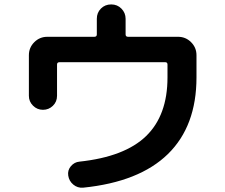

<svg xmlns="http://www.w3.org/2000/svg" viewBox="-20 -827 1040 886"><path d="M113.3 -384.8V-572.3Q113.3 -607.4 138.2 -632.3Q163.1 -657.2 198.2 -657.2H415Q426.8 -657.2 426.8 -668V-740.2Q426.8 -768.6 445.8 -787.6Q464.8 -806.6 493.2 -806.6Q521.5 -806.6 540.5 -787.1Q559.6 -767.6 559.6 -740.2V-668Q559.6 -657.2 571.3 -657.2H801.8Q836.9 -657.2 861.8 -632.3Q886.7 -607.4 886.7 -572.3V-469.7Q886.7 -245.1 754.9 -116.2Q623 12.7 363.3 39.1Q337.9 41 318.4 24.9Q298.8 8.8 294.9 -16.6Q291 -41 307.1 -60.1Q323.2 -79.1 346.7 -81.1Q555.7 -103.5 654.3 -199.2Q752.9 -294.9 752.9 -469.7V-529.3Q752.9 -540 742.2 -540H254.9Q243.2 -540 243.2 -529.3V-384.8Q243.2 -357.4 224.1 -338.9Q205.1 -320.3 178.2 -320.3Q151.4 -320.3 132.3 -339.4Q113.3 -358.4 113.3 -384.8Z"/></svg>

Font: Rounded-X Mgen+ 1m bold
Style: Bold
Weight: 700
Designer: [Source Han Sans]
Ryoko NISHIZUKA  (kana & ideographs); Paul D. Hunt (Latin, Greek & Cyrillic); Wenlong ZHANG  (bopomofo
Version: Version 1.059.20150602